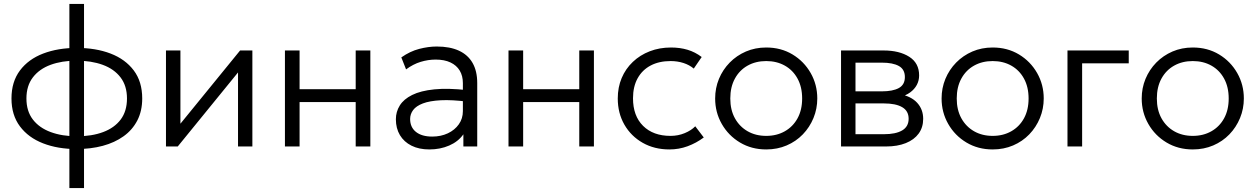

<svg xmlns="http://www.w3.org/2000/svg" viewBox="-20 -740 6342 970"><path d="M330.5 210V-720H404.5V210ZM367 13Q272 13 197.8 -15.8Q123.5 -44.5 80.8 -101.5Q38 -158.5 38 -242.5Q38 -327 80.8 -384Q123.5 -441 198.2 -469.5Q273 -498 368 -498Q464 -498 538.5 -469.5Q613 -441 655.8 -384.2Q698.5 -327.5 698.5 -242.5Q698.5 -179.5 673.8 -131.5Q649 -83.5 604.2 -51.5Q559.5 -19.5 499 -3.2Q438.5 13 367 13ZM368.5 -51.5Q444.5 -51.5 501.2 -72.8Q558 -94 589.8 -136.2Q621.5 -178.5 621.5 -242.5Q621.5 -306.5 589 -349Q556.5 -391.5 499 -412.5Q441.5 -433.5 366.5 -433.5Q292.5 -433.5 235.5 -412.5Q178.5 -391.5 146 -349Q113.5 -306.5 113.5 -242.5Q113.5 -178.5 146 -136.2Q178.5 -94 236 -72.8Q293.5 -51.5 368.5 -51.5Z M818.5 0V-485H891.5V-115L1193 -485H1255V0H1182.5V-374L878 0Z M1419.5 0V-485H1493.5V-289.5H1777V-485H1851V0H1777V-224.5H1493.5V0Z M2149 15Q2097 15 2059 -4Q2021 -23 2000.5 -57.2Q1980 -91.5 1980 -137.5Q1980 -175.5 1999.8 -207.2Q2019.5 -239 2062.2 -260.2Q2105 -281.5 2174 -288.5Q2243 -295.5 2342 -284.5L2344.5 -226Q2263 -236.5 2206.8 -233.5Q2150.5 -230.5 2116.5 -217.5Q2082.5 -204.5 2067.2 -184Q2052 -163.5 2052 -139Q2052 -97 2081.5 -73.5Q2111 -50 2163.5 -50Q2207.5 -50 2242.5 -66.5Q2277.5 -83 2298 -112Q2318.5 -141 2318.5 -178.5V-320Q2318.5 -357 2302.5 -383.5Q2286.5 -410 2255.8 -424.5Q2225 -439 2181 -439Q2143 -439 2105.2 -427.5Q2067.5 -416 2031.5 -389.5L2007.5 -450Q2051.5 -481 2098 -493Q2144.5 -505 2186.5 -505Q2253 -505 2298.5 -484Q2344 -463 2367.5 -422Q2391 -381 2391 -320.5V0H2321V-61.5Q2295 -24.5 2249.5 -4.8Q2204 15 2149 15Z M2549 0V-485H2623V-289.5H2906.5V-485H2980.5V0H2906.5V-224.5H2623V0Z M3362 15Q3286 15 3227 -18.5Q3168 -52 3134.5 -110.2Q3101 -168.5 3101 -242.5Q3101 -299 3120.8 -345.8Q3140.5 -392.5 3177 -427.2Q3213.5 -462 3262.8 -481Q3312 -500 3370 -500Q3415.5 -500 3453.8 -488.5Q3492 -477 3525 -452L3485 -393.5Q3463 -412 3432.8 -421.8Q3402.5 -431.5 3368 -431.5Q3310 -431.5 3267.5 -409.2Q3225 -387 3201.5 -344.8Q3178 -302.5 3178 -243.5Q3178 -154.5 3229 -104Q3280 -53.5 3367.5 -53.5Q3406 -53.5 3439.5 -67.5Q3473 -81.5 3492.5 -102L3535.5 -45.5Q3498 -17.5 3454 -1.2Q3410 15 3362 15Z M3851 15Q3777 15 3718.5 -20Q3660 -55 3626.5 -113.8Q3593 -172.5 3593 -242.5Q3593 -295 3612.2 -341.5Q3631.5 -388 3666.5 -423.8Q3701.5 -459.5 3748.5 -479.8Q3795.5 -500 3851 -500Q3925.5 -500 3983.8 -465Q4042 -430 4075.5 -371.2Q4109 -312.5 4109 -242.5Q4109 -190.5 4089.8 -143.8Q4070.5 -97 4036 -61.2Q4001.5 -25.5 3954.2 -5.2Q3907 15 3851 15ZM3851 -53.5Q3904 -53.5 3945 -76.8Q3986 -100 4009.2 -142.2Q4032.5 -184.5 4032.5 -242.5Q4032.5 -300.5 4009.2 -343Q3986 -385.5 3945 -408.5Q3904 -431.5 3851 -431.5Q3798 -431.5 3757 -408.5Q3716 -385.5 3692.8 -343Q3669.5 -300.5 3669.5 -242.5Q3669.5 -184.5 3693 -142.2Q3716.5 -100 3757.2 -76.8Q3798 -53.5 3851 -53.5Z M4229 0V-485H4444Q4523.5 -485 4573.5 -453.2Q4623.5 -421.5 4623.5 -359Q4623.5 -333 4611.8 -311Q4600 -289 4578 -273Q4556 -257 4525 -249L4523.5 -265Q4583 -254 4613.5 -220.8Q4644 -187.5 4644 -139.5Q4644 -96.5 4621.2 -65.2Q4598.5 -34 4556.2 -17Q4514 0 4456.5 0ZM4302 -62H4446Q4505.5 -62 4538 -81.2Q4570.5 -100.5 4570.5 -140Q4570.5 -179.5 4538 -198.5Q4505.5 -217.5 4446 -217.5H4288.5V-278.5H4435Q4490.5 -278.5 4521 -295.2Q4551.5 -312 4551.5 -350.5Q4551.5 -389.5 4521.2 -406.5Q4491 -423.5 4435 -423.5H4302Z M4995 15Q4921 15 4862.5 -20Q4804 -55 4770.5 -113.8Q4737 -172.5 4737 -242.5Q4737 -295 4756.2 -341.5Q4775.5 -388 4810.5 -423.8Q4845.5 -459.5 4892.5 -479.8Q4939.5 -500 4995 -500Q5069.5 -500 5127.8 -465Q5186 -430 5219.5 -371.2Q5253 -312.5 5253 -242.5Q5253 -190.5 5233.8 -143.8Q5214.5 -97 5180 -61.2Q5145.5 -25.5 5098.2 -5.2Q5051 15 4995 15ZM4995 -53.5Q5048 -53.5 5089 -76.8Q5130 -100 5153.2 -142.2Q5176.5 -184.5 5176.5 -242.5Q5176.5 -300.5 5153.2 -343Q5130 -385.5 5089 -408.5Q5048 -431.5 4995 -431.5Q4942 -431.5 4901 -408.5Q4860 -385.5 4836.8 -343Q4813.5 -300.5 4813.5 -242.5Q4813.5 -184.5 4837 -142.2Q4860.5 -100 4901.2 -76.8Q4942 -53.5 4995 -53.5Z M5373 0V-485H5682.5V-420H5447V0Z M6006 15Q5932 15 5873.5 -20Q5815 -55 5781.5 -113.8Q5748 -172.5 5748 -242.5Q5748 -295 5767.2 -341.5Q5786.5 -388 5821.5 -423.8Q5856.5 -459.5 5903.5 -479.8Q5950.5 -500 6006 -500Q6080.5 -500 6138.8 -465Q6197 -430 6230.5 -371.2Q6264 -312.5 6264 -242.5Q6264 -190.5 6244.8 -143.8Q6225.5 -97 6191 -61.2Q6156.5 -25.5 6109.2 -5.2Q6062 15 6006 15ZM6006 -53.5Q6059 -53.5 6100 -76.8Q6141 -100 6164.2 -142.2Q6187.5 -184.5 6187.5 -242.5Q6187.5 -300.5 6164.2 -343Q6141 -385.5 6100 -408.5Q6059 -431.5 6006 -431.5Q5953 -431.5 5912 -408.5Q5871 -385.5 5847.8 -343Q5824.5 -300.5 5824.5 -242.5Q5824.5 -184.5 5848 -142.2Q5871.5 -100 5912.2 -76.8Q5953 -53.5 6006 -53.5Z"/></svg>

Font: Geologica Roman ExtraLight
Style: Regular
Weight: 250
Designer: Sindre Bremnes, Frode Helland
Foundry: Monokrom Skriftforlag AS
Version: Version 1.010;gftools[0.9.28]